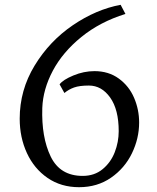

<svg xmlns="http://www.w3.org/2000/svg" viewBox="-20 -769 652 799"><path d="M502 -711Q396 -678 318.5 -615Q241 -552 200 -475Q159 -398 156 -320Q152 -198 191 -117.5Q230 -37 324 -37Q373 -37 407 -65Q441 -93 457.5 -135.5Q474 -178 474 -223Q474 -313 438.5 -363Q403 -413 350 -413Q311 -413 288.5 -405Q266 -397 248 -382L228 -418Q242 -437 285.5 -455Q329 -473 373 -473Q432 -473 474.5 -442Q517 -411 538 -362Q559 -313 559 -259Q559 -193 529 -131Q499 -69 442 -29.5Q385 10 309 10Q234 10 178 -28.5Q122 -67 92 -132Q62 -197 62 -275Q62 -394 124 -496Q186 -598 283 -664Q380 -730 482 -749Z"/></svg>

Font: Grenzecho Serif
Style: Serif-Regular
Weight: 400
Designer: Dan Reynolds
Foundry: Dan Reynolds
Version: Version 1.001; ttfautohint (v1.1) -l 5 -r 5 -G 72 -x 0 -D la